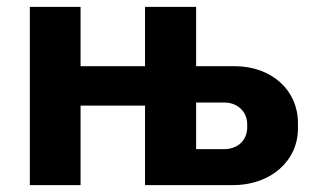

<svg xmlns="http://www.w3.org/2000/svg" viewBox="-20 -540 915 560"><path d="M67 0H215V-232H403V0H659C770 0 849 -71 849 -165V-182C849 -276 773 -347 664 -347H552V-520H403V-347H215V-520H67ZM552 -105V-241H634C674 -241 701 -213 701 -178V-168C701 -132 674 -105 634 -105Z"/></svg>

Font: Fixel Display Bold
Style: Bold
Weight: 700
Designer: AlfaBravo + MacPaw
Foundry: Kyrylo Tkachov, Marchela Mozhyna, Serhii Makarenko, Maria Weinstein, Zakhar Kryvoshyya
Version: Version 1.211